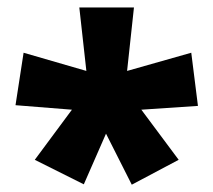

<svg xmlns="http://www.w3.org/2000/svg" viewBox="-20 -780 577 520"><path d="M342.8 -759.8 324.2 -587.9 498 -637.2 516.1 -493.2 362.8 -482.9 463.9 -347.2 336.9 -279.8 267.1 -418 207 -280.8 74.2 -347.2 174.8 -482.9 22 -495.1 43.9 -637.2 213.9 -587.9 194.8 -759.8Z"/></svg>

Font: OpenSans-ExtraBold
Style: Regular
Weight: 800
Foundry: Ascender Corporation
Version: Version 1.10